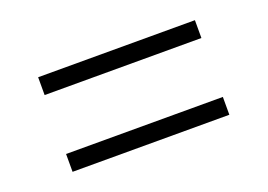

<svg xmlns="http://www.w3.org/2000/svg" viewBox="-52 -540 692 496"><g transform="rotate(-20 293.5 -292.0)"><path d="M509 -373V-422H78V-373ZM509 -162V-211H78V-162Z"/></g></svg>

Font: SnT
Style: Regular
Weight: 300
Designer: Natanael Gama
Version: Version 1.001;PS 001.001;hotconv 1.0.70;makeotf.lib2.5.58329